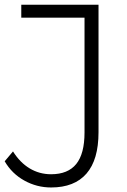

<svg xmlns="http://www.w3.org/2000/svg" viewBox="-39 -798 546 823"><path d="M-18.9 -106.7 16.7 -148.9Q46.7 -101.1 88.3 -76.1Q130 -51.1 180 -51.1Q252.2 -51.1 287.8 -95Q323.3 -138.9 323.3 -230V-722.2H52.2V-777.8H383.3V-231.1Q383.3 -113.3 331.7 -53.9Q280 5.6 180 5.6Q118.9 5.6 65.6 -23.9Q12.2 -53.3 -18.9 -106.7Z"/></svg>

Font: Paperlogy 3 Light
Style: Regular
Weight: 300
Designer: redesigned by Lee Juim, glyphs from Gmarket Sans & Montserrat
Foundry: PT&
Version: Version 1.001